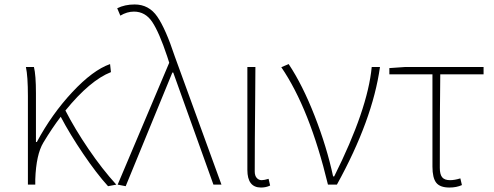

<svg xmlns="http://www.w3.org/2000/svg" viewBox="-20 -827 2214 860"><path d="M501 0 464 7Q413 -49 353 -137.5Q293 -226 252 -304Q213 -253 174 -188Q142 -135 138 -24V0H105V-396Q105 -486 96 -527H132Q141 -491 141 -409V-191H145Q212 -316 304 -414.5Q396 -513 473 -540L477 -504Q383 -467 273 -332Q315 -250 376.5 -159.5Q438 -69 501 0Z M543 7 507 0 738 -546 729 -574Q693 -682 662 -728.5Q631 -775 580 -775Q549 -775 519 -757L505 -790Q539 -807 583 -807Q647 -807 684.5 -752.5Q722 -698 763 -574L972 0H936L756 -502H752Z M1149 13Q1088 13 1088 -66V-527H1124Q1124 -473 1123 -378.5Q1122 -284 1121.5 -206.5Q1121 -129 1121 -59Q1121 -40 1130 -30Q1139 -20 1152 -20Q1163 -20 1183 -26L1190 4Q1172 13 1149 13Z M1449 0Q1367 -340 1240 -526L1273 -540Q1335 -447 1389.5 -307.5Q1444 -168 1472 -37H1477Q1627 -337 1645 -527H1682Q1649 -290 1489 0Z M1993 13Q1951 13 1934 -8.5Q1917 -30 1917 -81V-494H1724V-522L1796 -527H2146V-494H1952Q1950 -353 1950 -75Q1950 -46 1960.5 -33Q1971 -20 1996 -20Q2016 -20 2042 -28L2049 2Q2025 13 1993 13Z"/></svg>

Font: Noto Sans Korean Thin
Style: Regular
Weight: 250
Designer: Ryoko NISHIZUKA  (kana & ideographs); Paul D. Hunt (Latin, Greek & Cyrillic); Wenlong ZHANG  (bopomofo); Sandoll Communi
Foundry: Adobe Systems Incorporated
Version: Version 1.0001;PS 1;hotconv 1.0.78;makeotf.lib2.5.61930